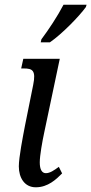

<svg xmlns="http://www.w3.org/2000/svg" viewBox="-20 -786 388 816"><path d="M153 -606H192C244 -642 316 -716 345 -756L348 -766H250C224 -716 186 -659 156 -619ZM132 10C184 10 219 -24 244 -49L230 -77C210 -62 192 -50 175 -50C158 -50 149 -66 149 -96C149 -125 160 -186 168 -223L234 -536H79L70 -495H81C117 -495 134 -488 121 -425L86 -251C77 -204 60 -117 60 -79C60 -31 84 10 132 10Z"/></svg>

Font: Noto Serif ExtraCondensed
Style: Italic
Weight: 400
Width: 2
Italic angle: -12°
Designer: Monotype Design Team
Foundry: Monotype Imaging Inc.
Version: Version 2.014